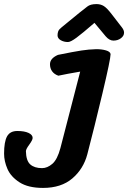

<svg xmlns="http://www.w3.org/2000/svg" viewBox="-48 -909 628 941"><path d="M499 -840 550 -774Q560 -761 560 -749Q560 -733 544.5 -721.5Q529 -710 508 -710Q488 -710 470 -731L415 -797Q355 -745 326.5 -724Q298 -703 285 -703Q265 -703 249.5 -712Q234 -721 234 -736Q234 -747 237.5 -756Q241 -765 255 -776L277 -794Q352 -856 380 -877Q395 -889 425 -889Q445 -889 460.5 -879.5Q476 -870 499 -840ZM494 -644Q494 -619 454 -451Q414 -283 380 -153Q361 -81 306.5 -34.5Q252 12 163 12Q90 12 47.5 -15.5Q5 -43 -11.5 -81Q-28 -119 -28 -156Q-28 -214 -13.5 -240.5Q1 -267 37 -267Q72 -267 92 -257.5Q112 -248 112 -233Q112 -223 96 -201Q79 -178 79 -168Q80 -121 100.5 -103Q121 -85 158 -85Q184 -85 208.5 -106Q233 -127 248 -183L345 -558Q280 -547 238 -538Q218 -545 207.5 -559.5Q197 -574 197 -594Q197 -623 236 -640Q315 -656 351 -661.5Q387 -667 424 -668Q451 -668 471.5 -662Q492 -656 494 -644Z"/></svg>

Font: Sriracha
Style: Regular
Weight: 400
Designer: Suppakit Chalermlarp
Version: Version 1.002g